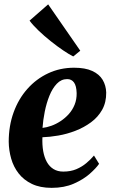

<svg xmlns="http://www.w3.org/2000/svg" viewBox="-20 -872 532 903"><path d="M446 -101.5Q432 -81 402 -54.5Q372 -28 327 -8.2Q282 11.5 223 11.5Q168.5 11.5 130 -7Q91.5 -25.5 67.5 -56.5Q43.5 -87.5 32.5 -126.2Q21.5 -165 21 -205.5Q21 -280 44 -343.5Q67 -407 108.8 -454Q150.5 -501 206.5 -527.2Q262.5 -553.5 328.5 -553.5Q381 -553.5 414 -538.2Q447 -523 462.8 -496.5Q478.5 -470 479.5 -437Q480 -390.5 460.5 -355.8Q441 -321 408 -296.8Q375 -272.5 335 -257Q295 -241.5 254.2 -234.5Q213.5 -227.5 179.5 -226.5Q178 -190.5 183.2 -161Q188.5 -131.5 200.5 -110Q212.5 -88.5 231.8 -76.8Q251 -65 277.5 -65Q312 -65 338.8 -76.2Q365.5 -87.5 386.2 -105Q407 -122.5 422 -140.5ZM296 -500Q268 -500 247.2 -478.2Q226.5 -456.5 212.5 -421.8Q198.5 -387 190.5 -347Q182.5 -307 180 -270.5Q199.5 -272.5 221.8 -280.5Q244 -288.5 265.2 -302.5Q286.5 -316.5 303.8 -335.8Q321 -355 331 -379.8Q341 -404.5 340.5 -434Q339.5 -468.5 328 -484.2Q316.5 -500 296 -500ZM324.5 -606.5Q306 -615.5 277.5 -634.8Q249 -654 218 -678.8Q187 -703.5 160.5 -729Q134 -754.5 119 -775L206.5 -851.5L357.5 -633.5Z"/></svg>

Font: Merriweather 60pt ExtraBold
Style: Italic
Weight: 800
Italic angle: -7.8°
Version: Version 2.101